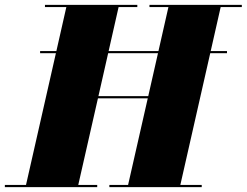

<svg xmlns="http://www.w3.org/2000/svg" viewBox="-65 -770 1015 790"><path d="M-45 -9V0H335V-9H257L338 -365.5H543L462 -9H385V0H765V-9H677L800 -551H869V-560H802L843 -741H930V-750H550V-741H628L587 -560H382L423 -741H500V-750H120V-741H208L167 -560H100V-551H165L42 -9ZM340 -374.5 380 -551H585L545 -374.5Z"/></svg>

Font: Bodoni* 24pt Fatface
Style: Italic
Weight: 900
Italic angle: -13°
Version: Version 2.3